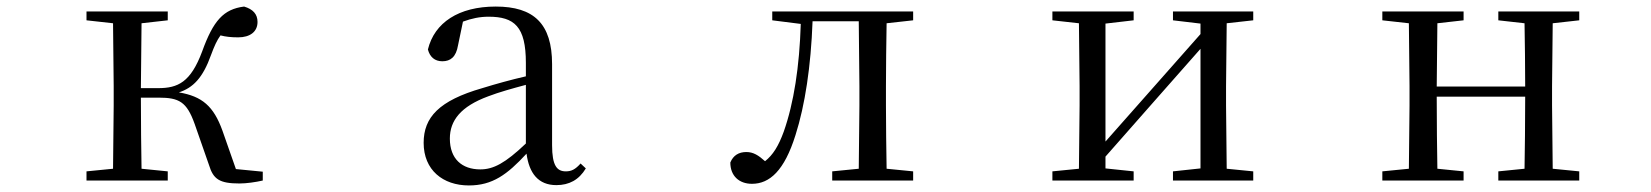

<svg xmlns="http://www.w3.org/2000/svg" viewBox="-20 -551 5040 586"><path d="M618 -47C631 -4 650 9 711 9C732 9 760 5 782 0V-27L700 -35L659 -152C632 -227 597 -257 526 -269C569 -283 599 -313 624 -383C634 -410 642 -428 653 -443C668 -439 685 -437 707 -437C743 -437 766 -454 766 -484C766 -508 752 -523 725 -531C662 -523 631 -488 597 -394C562 -300 523 -282 463 -282H410L412 -480L492 -489V-516H244V-489L325 -480L327 -288V-229L325 -36L244 -28V0H492V-28L412 -36C411 -92 410 -176 410 -253H464C527 -253 550 -240 574 -173Z M1678 14C1717 14 1747 -2 1768 -37L1752 -52C1736 -34 1724 -28 1707 -28C1680 -28 1665 -45 1665 -108V-355C1665 -479 1609 -531 1493 -531C1380 -531 1306 -482 1286 -400C1292 -377 1307 -364 1330 -364C1355 -364 1372 -377 1378 -413L1393 -485C1420 -495 1445 -500 1471 -500C1550 -500 1585 -470 1585 -359V-318C1541 -308 1494 -295 1452 -282C1320 -244 1273 -193 1273 -115C1273 -32 1332 15 1411 15C1483 15 1528 -18 1587 -82C1595 -22 1623 14 1678 14ZM1585 -113C1522 -53 1486 -34 1446 -34C1390 -34 1353 -66 1353 -128C1353 -183 1386 -226 1470 -257C1504 -270 1544 -281 1585 -292Z M2600 0H2767V-28L2686 -36C2685 -92 2684 -174 2684 -229V-288C2684 -342 2685 -424 2686 -480L2767 -489V-516H2337V-489L2424 -478C2420 -348 2403 -237 2372 -149C2356 -105 2339 -78 2315 -59C2295 -77 2279 -87 2258 -87C2235 -87 2218 -77 2209 -55C2209 -14 2236 10 2275 10C2329 10 2374 -30 2408 -139C2437 -230 2455 -349 2460 -486H2601L2603 -288V-229L2601 -36L2520 -28V0Z M3560 -489 3644 -479V-447L3484 -266L3354 -119V-479L3440 -489V-516H3192V-489L3273 -480L3275 -288V-229L3273 -36L3192 -28V0H3440V-28L3354 -37V-73L3509 -249L3644 -402V-37L3560 -28V0H3805V-28L3724 -36L3722 -229V-288L3724 -480L3805 -489V-516H3560Z M4553 -489 4633 -480C4634 -426 4635 -346 4635 -287H4365L4367 -480L4447 -489V-516H4199V-489L4280 -480L4282 -288V-229L4280 -36L4199 -28V0H4447V-28L4367 -36C4366 -92 4365 -177 4365 -256H4635C4635 -177 4634 -92 4633 -36L4553 -28V0H4800V-28L4719 -36L4717 -229V-288L4719 -480L4800 -489V-516H4553Z"/></svg>

Font: Harano Aji Mincho TW
Style: Regular
Weight: 400
Foundry: Masamichi Hosoda
Version: HaranoAjiMinchoTW-Regular version 20230610;ttx 4.39.4